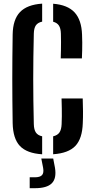

<svg xmlns="http://www.w3.org/2000/svg" viewBox="-20 -827 507 1039"><path d="M208.1 7.9Q125.5 2.8 87.9 -36.9Q50.3 -76.6 48.5 -160.7Q47.5 -225.5 47 -284.3Q46.5 -343.1 46.5 -400Q46.5 -457 47 -515.9Q47.5 -574.9 48.5 -640Q49.7 -721.3 88.2 -761.6Q126.7 -801.9 208.1 -807.3V-709.9Q184.8 -705 174.2 -689.9Q163.7 -674.8 163 -644.9Q161.5 -578.1 160.6 -517.9Q159.8 -457.7 159.8 -399.8Q159.8 -341.9 160.6 -282.1Q161.5 -222.3 163 -155.3Q163.7 -125.5 174.2 -109.9Q184.8 -94.3 208.1 -89.4ZM267.6 7.7V-89.3Q291.2 -94.8 301.7 -110.2Q312.3 -125.7 313.5 -155.3Q314.5 -177.4 314.6 -197.6Q314.8 -217.7 314.4 -240.8Q314.1 -264 313.1 -294.2H427.6Q429 -258.2 429.2 -224.5Q429.5 -190.9 428 -160.7Q425.3 -77 387.9 -37.4Q350.4 2.1 267.6 7.7ZM308.7 -511Q309.4 -533.8 309.8 -555.8Q310.2 -577.9 310.2 -600.1Q310.2 -622.3 309.5 -644.9Q308.8 -673.4 298.9 -688.6Q289 -703.8 267.6 -709.4V-806.8Q346 -800.7 383.7 -759.8Q421.3 -718.8 424 -639.5Q425 -618.2 425.1 -596.7Q425.2 -575.2 424.7 -553.8Q424.2 -532.4 423.2 -511ZM140.7 191.4V132.4H168.8Q196.7 132.4 207.5 120.5Q218.2 108.7 213.4 81.4L203.5 30.8H267.9L277.6 81.4Q286.8 138.6 260.2 165Q233.7 191.4 169.1 191.4Z"/></svg>

Font: Big Shoulders Stencil Text Thin
Style: Regular
Weight: 100
Designer: Patric King
Foundry: XO Type Co
Version: Version 2.001